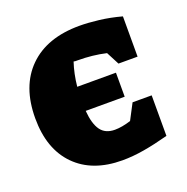

<svg xmlns="http://www.w3.org/2000/svg" viewBox="-99 -595 679 699"><g transform="rotate(-20 240.5 -246.0)"><path d="M261 11Q145 11 79.5 -55.5Q14 -122 14 -241Q14 -365 84 -434Q154 -503 280 -503Q313 -503 355 -498Q397 -493 441 -481V-325H367L341 -375Q315 -381 287.5 -384Q260 -387 230 -387Q226 -387 223 -387Q220 -387 216 -388Q202 -346 197 -297H347V-204H196Q200 -153 218 -128Q236 -103 273 -103Q300 -103 335 -114L367 -175H441V-18Q389 -4 345 3.5Q301 11 261 11Z"/></g></svg>

Font: Piazzolla ExtraBold
Style: Regular
Weight: 800
Designer: Juan Pablo del Peral
Foundry: Huerta Tipografica
Version: Version 1.330